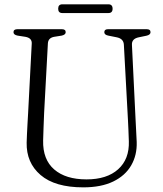

<svg xmlns="http://www.w3.org/2000/svg" viewBox="-20 -832 736 868"><path d="M558.5 -289 540 -630Q538.5 -657.5 507 -663.5L469.5 -671Q451.5 -674.5 451.5 -686.5Q451.5 -700 468.5 -700H643Q660.5 -700 660.5 -686.5Q660.5 -674.5 642 -670.5L608 -663.5Q574.5 -657 576.5 -628.5L593 -289.5Q594 -264.5 595.5 -240.2Q597 -216 598 -190.5Q600 -131 573.2 -84.5Q546.5 -38 492 -11.5Q437.5 15 356.5 15Q228.5 15 163.5 -40.8Q98.5 -96.5 100.5 -187.5Q101 -203 102 -226.8Q103 -250.5 104.5 -275.2Q106 -300 107 -319L123.5 -635Q125 -660 95 -665.5L59.5 -671Q41 -674.5 41 -686.5Q41 -700 59 -700H259.5Q277 -700 277 -686.5Q277 -675 259 -671L224.5 -665.5Q198 -660.5 196.5 -636L179.5 -322Q177.5 -284 176.8 -253.2Q176 -222.5 175 -197Q173 -111 225 -66Q277 -21 371 -21Q463.5 -21 514.2 -66.8Q565 -112.5 562.5 -193Q561.5 -224.5 560.5 -247Q559.5 -269.5 558.5 -289ZM243 -792.5Q243 -812.5 262 -812.5H470Q489 -812.5 489 -792.5Q489 -773 470 -773H262Q243 -773 243 -792.5Z"/></svg>

Font: Fraunces 72pt Soft Light
Style: Regular
Weight: 300
Version: Version 1.000;[b76b70a41]